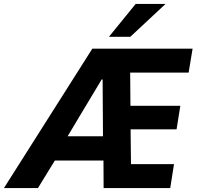

<svg xmlns="http://www.w3.org/2000/svg" viewBox="-87 -951 994 971"><path d="M-67 0 380 -705H887L867 -584H520L571 -629L573 -375L514 -416H825L806 -297H520L573 -340L576 -72L521 -121H793L774 0H437L436 -199L465 -139H153L224 -194L105 0ZM427 -549 240 -237 237 -262H462L434 -232L432 -549ZM464 -765 599 -931H750L572 -765Z"/></svg>

Font: Nunito Sans 7pt Condensed ExtraBold
Style: Italic
Weight: 800
Width: 3
Italic angle: -9°
Designer: Vernon Adams
Foundry: Vernon Adams
Version: Version 3.101;gftools[0.9.27]